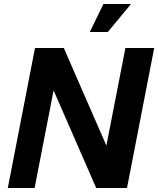

<svg xmlns="http://www.w3.org/2000/svg" viewBox="-20 -940 791 960"><path d="M19 0H153L248 -488L461 0H615L751 -700H607L512 -212L299 -700H155ZM429 -780H519L635 -920H497Z"/></svg>

Font: Uncut Sans
Style: Bold Italic
Weight: 700
Italic angle: -11°
Designer: Kasper Nordkvist
Foundry: UNCUT.wtf
Version: Version 1.304;Glyphs 3.2 (3246)